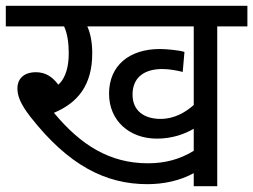

<svg xmlns="http://www.w3.org/2000/svg" viewBox="-20 -642 873 662"><path d="M729 -551H833V-622H0V-551H201C213 -525 217 -492 217 -458C217 -418 209 -375 181 -350C161 -377 137 -393 104 -393C58 -393 40 -366 40 -338C40 -313 49 -285 85 -239C216 -72 344 -7 488 -7C544 -7 601 -19 648 -45V0H729ZM534 -232C478 -232 437 -259 437 -316C437 -374 476 -404 540 -404C564 -404 590 -399 610 -394L616 -463C597 -469 553 -473 531 -473C426 -473 356 -416 356 -319C356 -226 426 -164 521 -164C574 -164 617 -180 648 -198V-122C599 -92 548 -79 490 -79C359 -79 259 -141 166 -253C249 -288 298 -349 298 -458C298 -496 292 -527 281 -551H648V-280C620 -255 581 -232 534 -232Z"/></svg>

Font: Noto Sans Devanagari UI
Style: Regular
Weight: 400
Designer: Jelle Bosma - Monotype Design Team
Foundry: Monotype Imaging Inc.
Version: Version 2.003